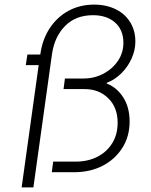

<svg xmlns="http://www.w3.org/2000/svg" viewBox="-20 -748 654 834"><path d="M74 66 148 -465H92L99 -511H155Q164 -577 196 -625.5Q228 -674 277.5 -701Q327 -728 390 -728Q429 -728 462 -716.5Q495 -705 518.5 -684Q542 -663 555 -633.5Q568 -604 568 -568Q568 -530 551.5 -493.5Q535 -457 506.5 -429Q478 -401 443 -388L444 -385Q489 -367 516 -324Q543 -281 543 -220Q543 -155 511 -105Q479 -55 425 -27.5Q371 0 303 0H205L211 -46H309Q362 -46 403 -67Q444 -88 467.5 -126Q491 -164 491 -215Q491 -281 450.5 -321Q410 -361 348 -361H256L262 -407H343Q390 -407 429.5 -428Q469 -449 492.5 -484Q516 -519 516 -562Q516 -618 480 -650Q444 -682 384 -682Q309 -682 263 -635.5Q217 -589 206 -514L125 66Z"/></svg>

Font: Chivo Medium Thin
Style: Italic
Weight: 250
Italic angle: -8.05°
Version: Version 2.002